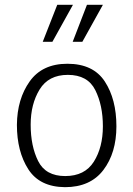

<svg xmlns="http://www.w3.org/2000/svg" viewBox="-20 -762 552 795"><path d="M340 -742H406L321 -589H281ZM217 -742H282L197 -589H157ZM50 -245Q51 -352 103 -425Q155 -498 259 -498Q366 -498 414 -424.5Q462 -351 462 -239Q462 -129 408 -58Q354 13 249 13Q144 12 97 -61.5Q50 -135 50 -245ZM261 -452Q181 -452 144 -391.5Q107 -331 107 -246Q107 -157 138 -95Q169 -33 250 -33Q331 -33 368.5 -92.5Q406 -152 406 -239Q406 -326 374.5 -389Q343 -452 261 -452Z"/></svg>

Font: Palanquin ExtraLight
Style: Regular
Weight: 275
Designer: Pria Ravichandran
Version: Version 1.001